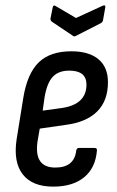

<svg xmlns="http://www.w3.org/2000/svg" viewBox="-20 -687 437 715"><path d="M178 8Q100 8 64.5 -38Q29 -84 42 -169L67 -324Q82 -414 124.5 -455Q167 -496 246 -496Q311 -496 346.5 -466.5Q382 -437 382 -381Q382 -312 342 -272Q302 -232 225 -222L128 -208L120 -162Q105 -63 186 -63Q257 -63 264 -127Q266 -136 274 -136H332Q342 -136 341 -127Q336 -62 293.5 -27Q251 8 178 8ZM139 -275 212 -285Q302 -299 302 -372Q302 -424 238 -424Q198 -424 176.5 -401Q155 -378 146 -325ZM361 -665Q374 -671 372 -659L364 -614Q363 -605 356 -601L264 -554Q256 -549 251 -554L175 -605Q167 -610 168 -618L176 -658Q178 -671 188 -664L263 -620Z"/></svg>

Font: Sofia Sans Condensed Medium
Style: Italic
Weight: 500
Italic angle: -9°
Designer: Botio Nikoltchev, Ani Petrova
Foundry: lettersoup
Version: Version 4.101; ttfautohint (v1.8.4.7-5d5b)